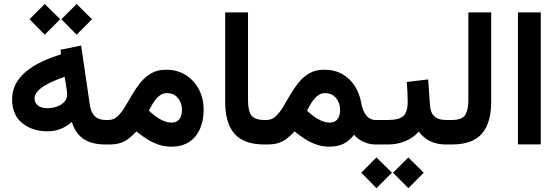

<svg xmlns="http://www.w3.org/2000/svg" viewBox="-20 -745 2877 990"><path d="M375.2 -724.5 296.2 -645.8 375.2 -566.1 454.4 -645.8ZM210.7 -724.5 132.3 -645.8 210.7 -566.1 290.5 -645.8ZM523.2 0H540V-126.4H525.2Q488 -126.4 468.3 -146.7Q448.5 -167.1 443.8 -200.4L398.4 -510.2L291.6 -488.4L295 -464.9Q242.3 -448.8 196.5 -427.3Q150.8 -405.9 116.2 -377.6Q81.5 -349.3 62 -313.6Q42.5 -277.8 42.5 -233.2Q42.5 -152.7 94.5 -110.3Q146.6 -67.9 224.6 -67.9Q260.6 -67.9 291.4 -79.8Q322.2 -91.7 350.8 -115.9Q362.4 -76.6 385.2 -50.8Q407.9 -25 442.4 -12.5Q476.9 0 523.2 0ZM326.3 -257.6Q326.3 -234.6 310.8 -218.7Q295.3 -202.7 271.7 -194.9Q248 -187 223.6 -187Q194.2 -187 176.2 -200.5Q158.2 -214.1 158.2 -237.8Q158.2 -254.6 170.3 -269.9Q182.4 -285.3 203.7 -299.2Q224.9 -313.1 253 -325.5Q281.2 -338 313.3 -349.2L322.9 -289.4Q324.4 -280.7 325.3 -272.7Q326.3 -264.6 326.3 -257.6Z M839.6 -264.8Q876.5 -264.8 897.4 -239.4Q918.3 -214 918.3 -177.2Q918.3 -149.8 905.3 -131.2Q892.3 -112.7 863.3 -112.7Q851.2 -112.7 835.6 -117.3Q820.1 -121.9 801.7 -132.7Q789.4 -139.9 775.8 -150.2Q762.3 -160.4 747.9 -174.2Q757.3 -194.4 770.5 -215.3Q783.7 -236.2 800.9 -250.5Q818.2 -264.8 839.6 -264.8ZM863.1 11.2Q918.4 11.2 955.4 -13.2Q992.5 -37.7 1011.3 -80.9Q1030.1 -124.1 1030.1 -180.4Q1030.1 -235.7 1006.4 -282.3Q982.7 -328.9 939.1 -357.2Q895.4 -385.5 835.9 -385.5Q791.6 -385.5 759.5 -366.9Q727.3 -348.2 703.7 -318.6Q680 -289 660.9 -256Q641.8 -222.9 623.9 -193.3Q606.1 -163.7 586.1 -145Q566.1 -126.4 539.6 -126.4H520.5V0H542Q578.8 0 603.2 -8.7Q627.5 -17.4 646.2 -32.5Q664.8 -47.7 683.5 -67.2Q712.1 -43.8 740.7 -26.1Q769.2 -8.4 799.4 1.4Q829.5 11.2 863.1 11.2Z M1141.1 -681.2V-220.7Q1141.1 -109.1 1189.8 -54.5Q1238.6 0 1343.3 0H1355.5V-126.4H1343.3Q1294.6 -126.4 1276.7 -149.3Q1258.8 -172.2 1258.8 -229V-681.2Z M1357.4 0Q1394.2 0 1418.6 -8.7Q1443 -17.4 1461.6 -32.5Q1480.3 -47.7 1498.9 -67.2Q1527.5 -43.8 1556.1 -26.1Q1584.7 -8.4 1614.8 1.4Q1644.9 11.2 1678.5 11.2Q1722.2 11.2 1752.1 -4.1Q1782.1 -19.4 1805.6 -50.1Q1823.8 -27.9 1854.1 -14Q1884.3 0 1915.5 0H1928.7V-126.4H1916Q1899.7 -126.4 1885.1 -135.1Q1870.4 -143.8 1859.3 -163.6Q1848.2 -183.3 1842.3 -215.6Q1833.7 -263.5 1809.1 -301.9Q1784.5 -340.2 1745 -362.9Q1705.6 -385.5 1651.4 -385.5Q1607 -385.5 1574.9 -366.9Q1542.8 -348.2 1519.1 -318.6Q1495.4 -289 1476.3 -256Q1457.2 -222.9 1439.4 -193.3Q1421.5 -163.7 1401.5 -145Q1381.5 -126.4 1355 -126.4H1336.2L1335.9 0ZM1655.1 -264.8Q1691.9 -264.8 1712.8 -239.4Q1733.7 -214 1733.7 -177.2Q1733.7 -149.8 1720.7 -131.2Q1707.7 -112.7 1678.7 -112.7Q1667.4 -112.7 1652.5 -116.9Q1637.7 -121.2 1620.3 -130.8Q1607.2 -138 1592.9 -148.8Q1578.5 -159.7 1563.3 -174.2Q1572.8 -194.4 1585.9 -215.3Q1599.1 -236.2 1616.4 -250.5Q1633.6 -264.8 1655.1 -264.8Z M1908.2 -126.4V0H1947.3V-126.4ZM2085.6 66.8 2006.6 145.5 2085.6 225.2 2164.8 145.5ZM1921.2 66.8 1842.8 145.5 1921.2 225.2 2001 145.5ZM2077.2 -322.3Q2079.5 -297.8 2080.9 -272.2Q2082.2 -246.7 2082.2 -219.7Q2082.2 -168.3 2060.2 -147.3Q2038.1 -126.4 1981.9 -126.4H1935.1V0H1981.9Q2028.2 0 2069.7 -17.2Q2111.2 -34.4 2139.6 -66.5Q2154.3 -46.4 2174.2 -31.5Q2194 -16.7 2220.4 -8.3Q2246.8 0 2280.3 0H2291.5V-126.4H2281.2Q2253.5 -126.4 2235.5 -134.5Q2217.5 -142.6 2208.1 -159.7Q2198.7 -176.9 2197.1 -203.1L2187.8 -335.5Z M2272 -126.4V0H2309.6Q2416.6 0 2464.6 -55.7Q2512.7 -111.3 2512.7 -220.2V-681.2H2395V-228.5Q2395 -179.3 2379.2 -152.8Q2363.4 -126.4 2310.1 -126.4Z M2768.4 -681.2H2650.7V-0.5H2768.4Z"/></svg>

Font: Vazirmatn
Style: Regular
Weight: 400
Designer: Saber Rastikerdar
Foundry: Saber Rastikerdar
Version: Version 33.003;September 2, 2022;FontCreator 14.0.0.2862 64-